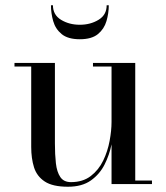

<svg xmlns="http://www.w3.org/2000/svg" viewBox="-20 -699 632 729"><path d="M181 -679Q181 -642.5 211.8 -623.8Q242.5 -605 283 -605Q323.5 -605 354.2 -623.8Q385 -642.5 385 -679H393Q393 -648.5 384.2 -618.8Q375.5 -589 351.8 -569.5Q328 -550 283 -550Q238 -550 214.2 -569.5Q190.5 -589 182 -618.8Q173.5 -648.5 173.5 -679ZM493.5 -13.5H557V0H403.5V-151Q395.5 -111 377 -74.2Q358.5 -37.5 325 -13.8Q291.5 10 238 10Q180 10 150 -9.8Q120 -29.5 109.2 -63.5Q98.5 -97.5 98.5 -141V-446.5H35V-460H188.5V-154.5Q188.5 -112.5 192.2 -79.2Q196 -46 209 -26.8Q222 -7.5 249.5 -7.5Q294.5 -7.5 324.5 -30.5Q354.5 -53.5 371.8 -89.2Q389 -125 396.2 -164.2Q403.5 -203.5 403.5 -236V-446.5H333V-460H493.5Z"/></svg>

Font: Bodoni* 16
Style: Regular
Weight: 400
Version: Version 2.2